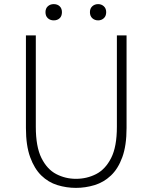

<svg xmlns="http://www.w3.org/2000/svg" viewBox="-20 -900 740 933"><path d="M349 13Q303 13 259 -0.5Q215 -14 181 -47Q147 -80 126.5 -136.5Q106 -193 106 -278V-728H154V-284Q154 -187 181.5 -132Q209 -77 253.5 -54Q298 -31 349 -31Q402 -31 447 -54Q492 -77 520 -132Q548 -187 548 -284V-728H595V-278Q595 -193 574.5 -136.5Q554 -80 519 -47Q484 -14 439.5 -0.5Q395 13 349 13ZM241 -801Q224 -801 212.5 -811.5Q201 -822 201 -841Q201 -859 212.5 -869.5Q224 -880 241 -880Q259 -880 270 -869.5Q281 -859 281 -841Q281 -822 270 -811.5Q259 -801 241 -801ZM457 -801Q440 -801 428.5 -811.5Q417 -822 417 -841Q417 -859 428.5 -869.5Q440 -880 457 -880Q473 -880 484.5 -869.5Q496 -859 496 -841Q496 -822 484.5 -811.5Q473 -801 457 -801Z"/></svg>

Font: Noto Sans HK Thin ExtraLight
Style: Regular
Weight: 250
Version: Version 2.004-H2;hotconv 1.0.118;makeotfexe 2.5.65603